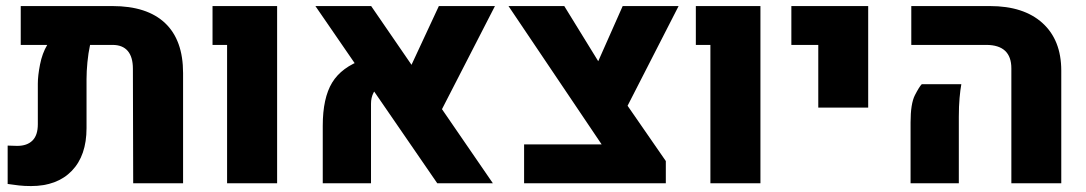

<svg xmlns="http://www.w3.org/2000/svg" viewBox="-20 -608 3604 637"><path d="M353 -587.9Q467.8 -587.9 527.6 -531.5Q587.4 -475.1 587.4 -365.7V0H421.9L420.9 -379.9Q420.9 -418.9 403.8 -439Q386.7 -459 353.5 -459H278.8Q272.9 -431.6 270 -401.4Q267.1 -371.1 267.1 -345.7V-183.1Q267.1 -91.8 218.3 -41.3Q169.4 9.3 83 9.3Q61 9.3 43.2 7.3Q25.4 5.4 5.4 2.4V-125Q12.7 -125 20.8 -124.5Q28.8 -124 37.1 -124Q69.8 -124 87.6 -141.6Q105.5 -159.2 105.5 -195.8V-330.6Q105.5 -356.9 112.8 -394Q120.1 -431.2 136.7 -459H48.8V-587.9Z M733.4 0V-459H685.1V-587.9H899.4V0Z M1430.7 0 1026.4 -587.9H1211.4L1615.2 0ZM1050.8 0V-190.9Q1050.8 -282.7 1082 -334Q1113.3 -385.3 1185.5 -410.6L1243.2 -327.6Q1210.9 -304.2 1210.9 -263.7V0ZM1622.1 -587.9 1429.7 -213.4 1322.8 -344.7 1436 -587.9Z M1718.8 0V-128.9H1976.1L1667 -587.9H1852.1L2003.9 -341.3L2189 -73.7V0ZM2040 -213.9 1938.5 -345.7 2045.9 -587.9H2231.4Z M2336.9 0V-459H2288.6V-587.9H2502.9V0Z M2694.8 -251V-459H2605.5V-587.9H2860.4V-251Z M3335.4 0V-381.3Q3335.4 -419.9 3314.5 -439.5Q3293.5 -459 3252 -459H3003.4V-587.9H3264.2Q3376.5 -587.9 3438.7 -531.5Q3501 -475.1 3501 -373.5V0ZM3001 0V-201.7Q3001 -264.2 3015.4 -292.2Q3029.8 -320.3 3038.1 -328.6H3169.4Q3166 -310.1 3163.6 -283.2Q3161.1 -256.3 3161.1 -220.2V0Z"/></svg>

Font: Heebo ExtraBold
Style: Regular
Weight: 800
Designer: Oded Ezer
Foundry: Ezer Type House
Version: Version 3.100